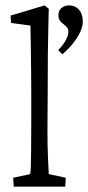

<svg xmlns="http://www.w3.org/2000/svg" viewBox="-20 -697 329 717"><path d="M31.2 0 29.3 -33.2 92.8 -46.9Q94.7 -57.6 95.2 -78.1Q95.7 -98.6 96.2 -136.2Q96.7 -173.8 96.7 -233.4V-355.5Q96.7 -392.6 96.2 -433.1Q95.7 -473.6 95.2 -509.8Q94.7 -545.9 94.2 -570.8Q93.8 -595.7 93.8 -601.6L21.5 -611.3L19.5 -638.7L146.5 -676.8L162.1 -664.1Q161.1 -622.1 160.2 -581.1Q159.2 -540 158.7 -489.7Q158.2 -439.5 158.2 -369.1L157.2 -208Q157.2 -153.3 159.2 -107.4Q161.1 -61.5 162.1 -46.9L225.6 -33.2L223.6 0ZM212.9 -494.1 197.3 -509.8Q217.8 -531.2 226.6 -548.8Q235.4 -566.4 235.4 -577.1Q235.4 -588.9 229.5 -595.7Q223.6 -602.5 216.3 -607.4Q209 -612.3 203.6 -620.1Q198.2 -627.9 198.2 -641.6Q198.2 -657.2 209.5 -667Q220.7 -676.8 237.3 -676.8Q253.9 -676.8 265.6 -668.9Q277.3 -661.1 283.2 -647.5Q289.1 -633.8 289.1 -616.2Q289.1 -598.6 279.8 -578.1Q270.5 -557.6 253.4 -536.1Q236.3 -514.6 212.9 -494.1Z"/></svg>

Font: Crimson Pro Light
Style: Regular
Weight: 300
Designer: Jacques Le Bailly
Foundry: Baron von Fonthausen
Version: Version 1.003